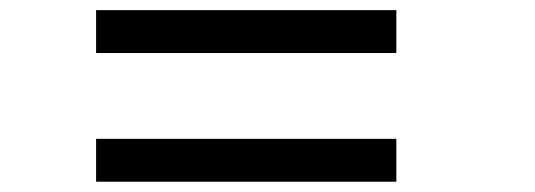

<svg xmlns="http://www.w3.org/2000/svg" viewBox="-20 -603 1040 373"><path d="M750 -333.3V-250H166.7V-333.3ZM750 -583.3V-500H166.7V-583.3Z"/></svg>

Font: Galmuri11 Regular
Style: Regular
Weight: 400
Designer: Minseo Lee (Quiple)
Version: Version 2.356;hotconv 1.1.0;makeotfexe 2.6.0 DEVELOPMENT